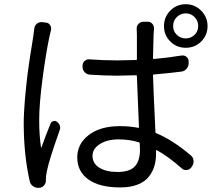

<svg xmlns="http://www.w3.org/2000/svg" viewBox="-20 -861 1040 921"><path d="M144.5 -723.6Q145.5 -737.3 156.2 -746.6Q167 -755.9 180.7 -754.9L199.2 -752.9Q212.9 -752 220.2 -740.7Q227.5 -729.5 224.6 -716.8Q221.7 -706.1 216.8 -683.6Q200.2 -605.5 184.1 -483.9Q168 -362.3 168 -285.2Q168 -212.9 176.8 -153.3Q176.8 -152.3 177.2 -152.3Q177.7 -152.3 178.7 -153.3Q198.2 -209 222.7 -268.6Q226.6 -277.3 236.3 -280.3Q246.1 -283.2 253.9 -276.4Q268.6 -264.6 268.6 -249Q268.6 -242.2 265.6 -234.4Q215.8 -94.7 205.1 -41Q200.2 -18.6 200.2 -2.9Q200.2 0 200.2 2Q201.2 16.6 191.9 27.8Q182.6 39.1 168 40H167Q165 40 163.1 40Q149.4 40 138.7 32.2Q127 24.4 123 9.8Q93.8 -117.2 93.8 -271.5Q93.8 -297.9 95.7 -328.6Q97.7 -359.4 99.6 -385.3Q101.6 -411.1 105.5 -446.3Q109.4 -481.4 111.8 -502.4Q114.3 -523.4 119.6 -559.1Q125 -594.7 127 -607.4Q128.9 -620.1 134.3 -652.8Q139.6 -685.5 139.6 -686.5Q142.6 -709 144.5 -723.6ZM651.4 -142.6Q651.4 -161.1 650.4 -172.9Q650.4 -176.8 645.5 -178.7Q599.6 -192.4 548.8 -192.4Q494.1 -192.4 459 -169.9Q423.8 -147.5 423.8 -113.3Q423.8 -77.1 456.5 -56.6Q489.3 -36.1 543 -36.1Q602.5 -36.1 627 -63Q651.4 -89.8 651.4 -142.6ZM850.6 -594.7Q864.3 -596.7 874.5 -588.4Q884.8 -580.1 884.8 -566.4V-557.6Q884.8 -543 875 -531.2Q865.2 -519.5 850.6 -517.6Q791 -509.8 718.8 -503.9Q713.9 -503.9 713.9 -500Q714.8 -456.1 725.6 -227.5Q725.6 -222.7 730.5 -221.7Q809.6 -188.5 894.5 -116.2Q906.2 -107.4 908.2 -92.3Q910.2 -77.1 902.3 -65.4L897.5 -57.6Q889.6 -46.9 876 -45.4Q862.3 -43.9 852.5 -52.7Q790 -108.4 732.4 -140.6Q728.5 -142.6 728.5 -138.7V-124Q728.5 -90.8 720.2 -63.5Q711.9 -36.1 693.4 -12.7Q674.8 10.7 640.1 24.4Q605.5 38.1 556.6 38.1Q458 38.1 404.3 0Q350.6 -38.1 350.6 -106.4Q350.6 -170.9 405.8 -213.4Q460.9 -255.9 554.7 -255.9Q602.5 -255.9 642.6 -248Q647.5 -247.1 646.5 -252Q636.7 -490.2 636.7 -495.1Q636.7 -500 632.8 -500Q573.2 -498 542 -498Q485.4 -498 411.1 -502.9Q396.5 -503.9 386.2 -514.6Q376 -525.4 376 -540V-544.9Q376 -559.6 386.2 -568.8Q396.5 -578.1 410.2 -576.2Q476.6 -571.3 543.9 -571.3Q575.2 -571.3 632.8 -573.2Q636.7 -573.2 636.7 -577.1V-696.3Q636.7 -707 635.7 -722.7Q634.8 -736.3 644.5 -746.6Q654.3 -756.8 668 -756.8H688.5Q702.1 -756.8 710.9 -746.6Q719.7 -736.3 718.8 -722.7Q717.8 -710 716.8 -697.3Q715.8 -669.9 713.9 -582Q713.9 -578.1 718.8 -578.1Q786.1 -584 850.6 -594.7ZM871.1 -676.8Q895.5 -676.8 913.1 -693.8Q930.7 -710.9 930.7 -736.3Q930.7 -761.7 913.1 -779.3Q895.5 -796.9 871.1 -796.9Q845.7 -796.9 828.1 -779.3Q810.5 -761.7 810.5 -736.3Q810.5 -710.9 828.1 -693.8Q845.7 -676.8 871.1 -676.8ZM871.1 -840.8Q914.1 -840.8 944.8 -810.1Q975.6 -779.3 975.6 -735.8Q975.6 -692.4 945.3 -662.1Q915 -631.8 871.1 -631.8Q827.1 -631.8 796.9 -662.1Q766.6 -692.4 766.6 -735.8Q766.6 -779.3 796.9 -810.1Q827.1 -840.8 871.1 -840.8Z"/></svg>

Font: Gen Jyuu GothicL Regular
Style: Regular
Weight: 400
Designer: [Source Han Sans]
Ryoko NISHIZUKA  (kana & ideographs); Paul D. Hunt (Latin, Greek & Cyrillic); Wenlong ZHANG  (bopomofo
Version: Version 1.002.20150607